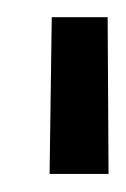

<svg xmlns="http://www.w3.org/2000/svg" viewBox="-20 -651 144 219"><path d="M102.8 -629 103.8 -455V-452.6H101.3H39H36.6V-455L39 -629V-631.4H41.5H100.3H102.8Z"/></svg>

Font: RIT Uroob
Style: 

Weight: 700
Designer: Hussain K H
Foundry: RIT
Version: 2.1.1